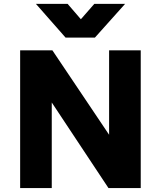

<svg xmlns="http://www.w3.org/2000/svg" viewBox="-20 -956 818 976"><path d="M82.4 0V-700H246.4L534.6 -271V-700H695.4V0H531.4L243.1 -435V0ZM313.4 -764.8 162.4 -936.5H323.6L391.1 -858.2L459.6 -936.5H616.1L462.4 -764.8Z"/></svg>

Font: Geologica Thin
Style: Regular
Weight: 100
Version: Version 1.010;gftools[0.9.28]